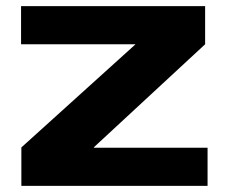

<svg xmlns="http://www.w3.org/2000/svg" viewBox="-20 -609 759 629"><path d="M50 0H660V-125H287.5V-126.5L652 -464V-589H49V-464H423.5V-463.5L50 -126Z"/></svg>

Font: Anybody Expanded
Style: Bold
Weight: 700
Width: 7
Designer: Tyler Finck
Foundry: Etcetera Type Company
Version: Version 1.113;gftools[0.9.25]